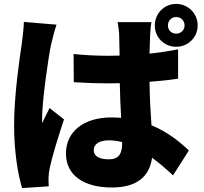

<svg xmlns="http://www.w3.org/2000/svg" viewBox="-20 -891 1040 981"><path d="M269 -765 102 -779C101 -741 95 -696 91 -666C80 -592 52 -404 52 -251C52 -115 72 2 93 70L229 61C228 44 228 26 228 15C228 5 231 -18 234 -32C246 -90 277 -191 307 -281L233 -339C220 -310 208 -291 196 -262C195 -266 195 -282 195 -285C195 -378 229 -611 241 -663C245 -681 260 -742 269 -765ZM838 -761C838 -785 856 -804 880 -804C904 -804 923 -786 923 -761C923 -737 904 -719 880 -719C856 -719 838 -737 838 -761ZM771 -761C771 -700 819 -652 880 -652C941 -652 990 -700 990 -761C990 -822 941 -871 880 -871C819 -871 771 -822 771 -761ZM604 -165V-158C604 -103 585 -77 536 -77C494 -77 459 -89 459 -124C459 -156 490 -174 536 -174C559 -174 581 -171 604 -165ZM754 -778H581C585 -757 589 -724 589 -709L591 -607L534 -606C474 -606 414 -609 356 -615L357 -471C416 -467 476 -465 535 -465L592 -466C593 -403 596 -342 599 -289C582 -290 566 -291 548 -291C409 -291 317 -219 317 -107C317 6 410 67 551 67C682 67 744 9 757 -85C791 -60 827 -30 864 5L945 -122C901 -164 839 -216 754 -251C750 -310 745 -382 744 -473C795 -477 845 -482 890 -489V-639C844 -630 795 -622 744 -617L747 -711C748 -733 750 -759 754 -778Z"/></svg>

Font: Noto Sans TC Black
Style: Regular
Weight: 900
Designer: Ryoko NISHIZUKA 西塚涼子 (kana, bopomofo & ideographs); Paul D. Hunt (Latin, Greek & Cyrillic); Sandoll Communications 산돌커뮤니
Foundry: Adobe
Version: Version 2.004;hotconv 1.0.118;makeotfexe 2.5.65603